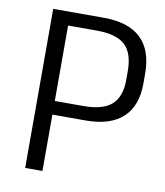

<svg xmlns="http://www.w3.org/2000/svg" viewBox="-80 -766 713 832"><g transform="rotate(10 277.0 -350.0)"><path d="M87 -700H309Q418 -700 473 -648Q528 -596 528 -492V-449Q528 -350 472.5 -299Q417 -248 309 -248H158V-308H289Q375 -308 413.5 -343Q452 -378 452 -451V-490Q452 -570 413.5 -605Q375 -640 289 -640H145L163 -661V0H87Z"/></g></svg>

Font: Pathway Extreme 8pt Thin Light
Style: Regular
Weight: 300
Version: Version 1.001;gftools[0.9.26]